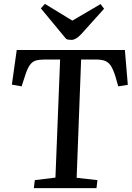

<svg xmlns="http://www.w3.org/2000/svg" viewBox="-20 -967 678 987"><path d="M159 -41 265 -54 289 -661H209Q183 -661 165 -656Q147 -651 134 -633.5Q121 -616 109 -578L91 -523L41 -532L66 -710H622L637 -531L588 -523L573 -575Q562 -610 550 -628.5Q538 -647 520 -654Q502 -661 474 -661H397L374 -53L481 -41L476 0H154ZM190 -924 211 -947 352 -861 497 -946 515 -922 398 -792Q370 -762 348 -762Q338 -762 332 -763Q326 -764 320 -767Z"/></svg>

Font: Literata 36pt Medium
Style: Italic
Weight: 500
Italic angle: -2°
Designer: Latin by Veronika Burian and Jose Scaglione. Greek by Irene Vlachou. Cyrillic by Vera Evstafieva
Foundry: TypeTogether
Version: Version 3.002